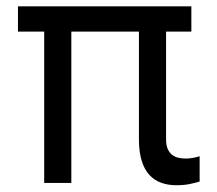

<svg xmlns="http://www.w3.org/2000/svg" viewBox="-20 -565 671 593"><path d="M571 -467.3H492.9V-134.9Q492.9 -115.8 498.4 -104Q503.9 -92.3 512.8 -85.9Q521.7 -79.5 532.5 -77.4Q543.3 -75.3 554 -75.3Q565.7 -75.3 577.9 -77.8Q590.2 -80.3 596.6 -82.4V-4.3Q585.9 -1.1 567.8 3Q549.7 7.1 524.1 7.1Q499.3 7.1 478.2 -0.4Q457 -7.8 441.6 -24.5Q426.1 -41.2 417.6 -68.4Q409.1 -95.5 409.1 -134.9V-467.3H200.3V0H116.5V-467.3H35.5V-545.5H571Z"/></svg>

Font: Fast_Sans
Style: Regular
Weight: 400
Designer: Rasmus Andersson
Foundry: rsms
Version: Version 3.018;git-588b23468